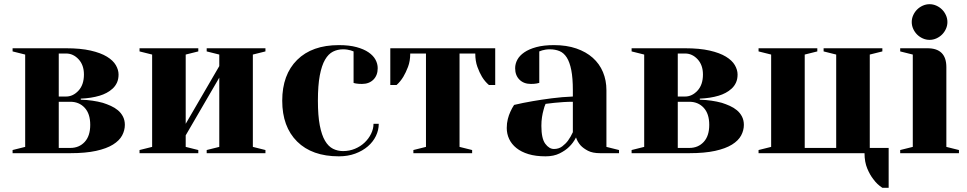

<svg xmlns="http://www.w3.org/2000/svg" viewBox="-20 -730 4610 915"><path d="M365 -255Q423 -253 470 -240Q489 -234 508 -225.5Q527 -217 542 -204.5Q557 -192 566 -174.5Q575 -157 575 -135Q575 -109 562 -84.5Q549 -60 518.5 -41Q488 -22 438 -11Q388 0 315 0H40V-15L100 -30V-470L40 -485V-500H295Q364 -500 412 -489Q460 -478 489.5 -460Q519 -442 532 -419.5Q545 -397 545 -375Q545 -353 537.5 -336.5Q530 -320 517 -308Q504 -296 488 -287.5Q472 -279 455 -274Q415 -262 365 -260ZM260 -245V-25H315Q357 -25 383.5 -53.5Q410 -82 410 -135Q410 -188 383.5 -216.5Q357 -245 315 -245ZM260 -475V-270H295Q328 -270 354 -298Q380 -326 380 -375Q380 -420 354.5 -447.5Q329 -475 295 -475Z M965 -485V-500H1245V-485L1185 -470V-30L1245 -15V0H965V-15L1025 -30V-360L865 -85V-30L925 -15V0H645V-15L705 -30V-470L645 -485V-500H925V-485L865 -470V-140L1025 -415V-470Z M1615 -495Q1589 -495 1567 -484Q1545 -473 1529 -445.5Q1513 -418 1504 -370.5Q1495 -323 1495 -250Q1495 -179 1504 -132.5Q1513 -86 1529 -59Q1545 -32 1567 -21Q1589 -10 1615 -10Q1645 -10 1671.5 -21Q1698 -32 1717.5 -50.5Q1737 -69 1748.5 -92.5Q1760 -116 1760 -140H1785Q1785 -110 1771.5 -82Q1758 -54 1733 -32.5Q1708 -11 1673 2Q1638 15 1595 15Q1467 15 1396 -55.5Q1325 -126 1325 -250Q1325 -374 1396 -444.5Q1467 -515 1595 -515Q1644 -515 1679 -505.5Q1714 -496 1736.5 -480.5Q1759 -465 1769.5 -445.5Q1780 -426 1780 -405Q1780 -371 1759.5 -350.5Q1739 -330 1705 -330Q1697 -330 1689.5 -330.5Q1682 -331 1677 -332Q1670 -333 1665 -335V-485Q1659 -487 1651 -490Q1644 -492 1635 -493.5Q1626 -495 1615 -495Z M2170 -475V-30L2230 -15V0H1950V-15L2010 -30V-475H1935Q1935 -439 1924.5 -411.5Q1914 -384 1902 -364Q1888 -341 1870 -325H1840V-500H2340V-325H2310Q2291 -341 2277 -364Q2265 -384 2255 -411.5Q2245 -439 2245 -475Z M2580 -235Q2574 -222 2570 -205Q2566 -191 2563 -172Q2560 -153 2560 -130Q2560 -70 2578.5 -45Q2597 -20 2620 -20Q2643 -20 2659.5 -32.5Q2676 -45 2687 -60Q2700 -78 2710 -100V-245Q2687 -245 2664 -243.5Q2641 -242 2622 -240Q2600 -237 2580 -235ZM2620 -515Q2680 -515 2726.5 -499Q2773 -483 2805 -454.5Q2837 -426 2853.5 -386.5Q2870 -347 2870 -300V-30L2930 -15V0H2840Q2804 0 2782 -11.5Q2760 -23 2747 -37Q2732 -54 2725 -75Q2712 -49 2692 -30Q2675 -13 2647 1Q2619 15 2580 15Q2533 15 2498.5 4.5Q2464 -6 2441 -24.5Q2418 -43 2406.5 -67.5Q2395 -92 2395 -120Q2395 -143 2400 -162.5Q2405 -182 2412 -197Q2420 -215 2430 -230Q2472 -240 2519 -248Q2559 -255 2609 -261.5Q2659 -268 2710 -270V-300Q2710 -358 2702.5 -396Q2695 -434 2681 -456Q2667 -478 2646.5 -486.5Q2626 -495 2600 -495Q2589 -495 2580 -493.5Q2571 -492 2564 -490Q2556 -487 2550 -485V-335Q2543 -333 2537 -332Q2531 -331 2524.5 -330.5Q2518 -330 2510 -330Q2476 -330 2455.5 -350.5Q2435 -371 2435 -405Q2435 -426 2445.5 -445.5Q2456 -465 2478.5 -480.5Q2501 -496 2536 -505.5Q2571 -515 2620 -515Z M3315 -255Q3373 -253 3420 -240Q3439 -234 3458 -225.5Q3477 -217 3492 -204.5Q3507 -192 3516 -174.5Q3525 -157 3525 -135Q3525 -109 3512 -84.5Q3499 -60 3468.5 -41Q3438 -22 3388 -11Q3338 0 3265 0H2990V-15L3050 -30V-470L2990 -485V-500H3245Q3314 -500 3362 -489Q3410 -478 3439.5 -460Q3469 -442 3482 -419.5Q3495 -397 3495 -375Q3495 -353 3487.5 -336.5Q3480 -320 3467 -308Q3454 -296 3438 -287.5Q3422 -279 3405 -274Q3365 -262 3315 -260ZM3210 -245V-25H3265Q3307 -25 3333.5 -53.5Q3360 -82 3360 -135Q3360 -188 3333.5 -216.5Q3307 -245 3265 -245ZM3210 -475V-270H3245Q3278 -270 3304 -298Q3330 -326 3330 -375Q3330 -420 3304.5 -447.5Q3279 -475 3245 -475Z M3595 0V-15L3655 -30V-470L3595 -485V-500H3875V-485L3815 -470V-25H3965V-470L3905 -485V-500H4185V-485L4125 -470V-25H4215V165H4185Q4160 149 4142 124Q4126 104 4113 73Q4100 42 4100 0Z M4325 -625Q4325 -642 4332 -657.5Q4339 -673 4350.5 -684.5Q4362 -696 4377.5 -703Q4393 -710 4410 -710Q4427 -710 4442.5 -703Q4458 -696 4469.5 -684.5Q4481 -673 4488 -657.5Q4495 -642 4495 -625Q4495 -608 4488 -592.5Q4481 -577 4469.5 -565.5Q4458 -554 4442.5 -547Q4427 -540 4410 -540Q4393 -540 4377.5 -547Q4362 -554 4350.5 -565.5Q4339 -577 4332 -592.5Q4325 -608 4325 -625ZM4400 -500Q4490 -500 4490 -410V-30L4550 -15V0H4270V-15L4330 -30V-470L4270 -485V-500Z"/></svg>

Font: Yeseva One
Style: Regular
Weight: 400
Designer: Jovanny Lemonad
Foundry: Jovanny Lemonad
Version: Version 2.001; ttfautohint (v0.91) -l 8 -r 50 -G 200 -x 0 -w